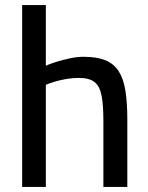

<svg xmlns="http://www.w3.org/2000/svg" viewBox="-20 -734 582 754"><path d="M67 0V-714H160V-476Q178 -484 202.5 -491.5Q227 -499 255 -505Q283 -511 308 -511Q360 -511 393.5 -497.5Q427 -484 446 -454.5Q465 -425 472.5 -378Q480 -331 480 -265V0H386V-259Q386 -321 379 -358Q372 -395 351.5 -411.5Q331 -428 289 -428Q266 -428 241.5 -424Q217 -420 195.5 -413.5Q174 -407 160 -401V0Z"/></svg>

Font: Cairo Play SemiBold
Style: Regular
Weight: 600
Designer: Mohamed Gaber, Accademia di Belle Arti di Urbino
Foundry: Kief Type Foundry, Accademia di Belle Arti di Urbino
Version: Version 3.130;gftools[0.9.24]